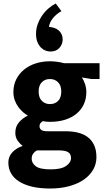

<svg xmlns="http://www.w3.org/2000/svg" viewBox="-20 -843 622 1103"><path d="M57 -315Q57 -354 73 -386.5Q89 -419 117.5 -442.5Q146 -466 184.5 -478.5Q223 -491 269 -491Q286 -491 308 -488Q330 -485 348 -480H552V-389H506L450 -398Q461 -383 468.5 -360Q476 -337 476 -314Q476 -276 462 -245Q448 -214 421 -191Q394 -168 355 -155.5Q316 -143 267 -143Q256 -143 246 -144Q236 -145 226 -147Q219 -143 213 -136Q207 -129 207 -118Q207 -105 216.5 -97Q226 -89 255 -89H356Q395 -89 428 -81Q461 -73 484.5 -55Q508 -37 521 -8.5Q534 20 534 60Q534 99 515 132Q496 165 461.5 189Q427 213 377.5 226.5Q328 240 268 240Q156 240 92 201Q28 162 28 90Q28 58 49.5 33.5Q71 9 110 -5Q98 -13 83 -32.5Q68 -52 68 -81Q68 -115 88.5 -139.5Q109 -164 140 -179Q127 -186 112.5 -198.5Q98 -211 85.5 -228Q73 -245 65 -266.5Q57 -288 57 -315ZM192 21Q180 27 171 39Q162 51 162 69Q162 94 185.5 112Q209 130 272 130Q331 130 359.5 110.5Q388 91 388 65Q388 42 372 31.5Q356 21 318 21ZM332 -317Q332 -352 313.5 -370.5Q295 -389 267 -389Q238 -389 220 -370.5Q202 -352 202 -317Q202 -282 220.5 -263.5Q239 -245 267 -245Q296 -245 314 -263.5Q332 -282 332 -317ZM278 -686Q306 -681 323 -662.5Q340 -644 340 -616Q340 -589 321.5 -568Q303 -547 269 -547Q256 -547 241.5 -552.5Q227 -558 215 -570Q203 -582 195 -601.5Q187 -621 187 -649Q187 -678 197 -705Q207 -732 222.5 -754.5Q238 -777 258.5 -794.5Q279 -812 300 -823L333 -779Q307 -765 286.5 -741.5Q266 -718 261 -689Z"/></svg>

Font: Mukta Mahee ExtraBold
Style: Regular
Weight: 800
Designer: Shuchita Grover, Noopur Datye, Girish Dalvi, Yashodeep Gholap
Foundry: Ek Type
Version: Version 2.538;PS 1.000;hotconv 16.6.51;makeotf.lib2.5.65220;